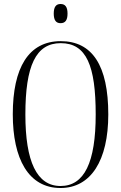

<svg xmlns="http://www.w3.org/2000/svg" viewBox="-20 -931 607 961"><path d="M283 -815C306 -815 318 -829 318 -863C318 -897 306 -911 283 -911C261 -911 249 -897 249 -863C249 -829 261 -815 283 -815ZM283 10C435 10 522 -128 522 -358C522 -603 442 -725 284 -725C123 -725 44 -592 44 -359C44 -137 122 10 283 10ZM283 0C164 0 107 -123 107 -358C107 -601 159 -715 284 -715C413 -715 459 -601 459 -358C459 -118 402 0 283 0Z"/></svg>

Font: Noto Serif Display ExtraCondensed Light
Style: Regular
Weight: 300
Width: 2
Designer: Monotype Design Team
Foundry: Monotype Imaging Inc.
Version: Version 2.009